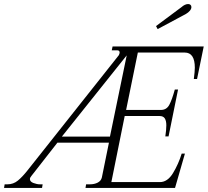

<svg xmlns="http://www.w3.org/2000/svg" viewBox="-50 -930 1028 950"><path d="M722 -801 847 -894Q865 -910 881 -910Q888 -910 892.5 -906Q897 -902 897 -895Q897 -886 889.5 -877Q882 -868 870 -861L730 -786ZM-27 -18H-13Q16 -18 38.5 -36.5Q61 -55 87 -88L538 -657Q542 -665 542 -670Q542 -681 530 -681H503L507 -700H958L925 -539H909Q914 -577 914 -595Q914 -670 864 -670H632L574 -386H746Q774 -386 787.5 -411Q801 -436 815 -487H831L784 -255H768Q773 -288 773 -310Q773 -332 765.5 -344Q758 -356 739 -356H567L501 -29H741Q779 -29 806 -73.5Q833 -118 849 -170H865L816 0H373L376 -18H395Q417 -18 433.5 -26.5Q450 -35 454 -52L489 -224H234L105 -59Q98 -51 98 -44Q98 -31 115.5 -24.5Q133 -18 147 -18H161L158 0H-30ZM494 -254 577 -656 256 -254Z"/></svg>

Font: Taviraj ExtraLight
Style: Italic
Weight: 275
Italic angle: -12°
Designer: Katatrad Team
Foundry: CadsonDemak
Version: Version 1.001